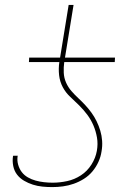

<svg xmlns="http://www.w3.org/2000/svg" viewBox="-20 -755 540 783"><path d="M193 8Q173 8 153 6Q133 4 114 -2Q95 -8 78 -18Q61 -28 49.5 -43Q38 -58 34 -78Q30 -98 33 -118L34 -120H53L52 -119Q49 -101 54 -83.5Q59 -66 69 -53Q79 -40 94 -31.5Q109 -23 125.5 -18.5Q142 -14 159.5 -12Q177 -10 195 -10Q224 -10 254 -16.5Q284 -23 310 -40Q336 -57 353 -84Q370 -111 375 -140Q380 -168 375.5 -194Q371 -220 361 -243.5Q351 -267 336 -287Q321 -307 303 -325Q285 -343 266.5 -360Q248 -377 236 -399.5Q224 -422 221 -448.5Q218 -475 222 -502H98L99 -520H225L260 -735H280L245 -520H449L448 -502H242Q239 -480 240 -458.5Q241 -437 249.5 -418Q258 -399 271 -384Q284 -369 299 -355Q314 -341 327.5 -326.5Q341 -312 353 -295.5Q365 -279 374 -260.5Q383 -242 389 -222Q395 -202 396.5 -180.5Q398 -159 394 -137Q391 -116 381.5 -95Q372 -74 357 -56Q342 -38 322 -25.5Q302 -13 280.5 -5.5Q259 2 237 5Q215 8 193 8Z"/></svg>

Font: Iosevka Thin Oblique
Style: Regular
Weight: 100
Italic angle: -9°
Monospace: yes
Designer: Belleve Invis
Foundry: Belleve Invis
Version: Version 32.5.0; ttfautohint (v1.8.4)